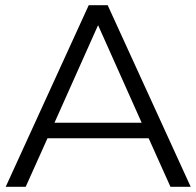

<svg xmlns="http://www.w3.org/2000/svg" viewBox="-20 -720 757 740"><path d="M2 0 322 -700H395L715 0H637L553 -187H163L79 0ZM190 -247H526L358 -623Z"/></svg>

Font: Modern
Style: Small
Weight: 400
Designer: Julieta Ulanovsky
Foundry: Julieta Ulanovsky
Version: Version 8.000